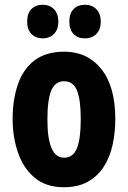

<svg xmlns="http://www.w3.org/2000/svg" viewBox="-20 -776 538 806"><path d="M464 -276Q464 -221 453 -169.5Q442 -118 416.5 -77.5Q391 -37 349.5 -13.5Q308 10 248 10Q173 10 125.5 -30Q78 -70 55.5 -135.5Q33 -201 33 -276Q33 -357 55 -421.5Q77 -486 125 -522.5Q173 -559 250 -559Q347 -559 405.5 -486Q464 -413 464 -276ZM179 -274Q179 -114 249 -114Q287 -114 303 -153.5Q319 -193 319 -276Q319 -358 303 -396.5Q287 -435 249 -435Q212 -435 195.5 -396.5Q179 -358 179 -274ZM94 -685Q94 -720 112 -738Q130 -756 159 -756Q189 -756 207 -737Q225 -718 225 -685Q225 -653 207 -634Q189 -615 159 -615Q130 -615 112 -633.5Q94 -652 94 -685ZM271 -685Q271 -720 289 -738Q307 -756 336 -756Q367 -756 385 -737Q403 -718 403 -685Q403 -653 385 -634Q367 -615 336 -615Q306 -615 288.5 -633.5Q271 -652 271 -685Z"/></svg>

Font: Noto Sans Gujarati ExtraCondensed ExtraBold
Style: Regular
Weight: 800
Width: 2
Designer: Jelle Bosma - Monotype Design Team, Universal Thirst
Foundry: Monotype Imaging Inc.
Version: Version 2.106; ttfautohint (v1.8.4.7-5d5b)